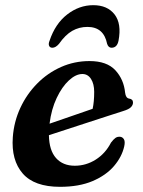

<svg xmlns="http://www.w3.org/2000/svg" viewBox="-20 -710 552 742"><path d="M460 -144Q451 -104 420.5 -68.2Q390 -32.5 337.8 -10.2Q285.5 12 212 12Q112.5 12 67.8 -39.5Q23 -91 29.5 -180Q34 -240.5 58.8 -293.5Q83.5 -346.5 123.8 -387.2Q164 -428 215.8 -451Q267.5 -474 326 -474Q393 -474 425.8 -438.5Q458.5 -403 463.5 -352Q466 -331 479 -329Q494 -327 494 -313.5Q494 -304 486 -295.8Q478 -287.5 456.5 -281Q434.5 -274 399 -262.5Q363.5 -251 322.2 -237.5Q281 -224 241 -211Q201 -198 169 -187.5Q170 -129 196.5 -99.2Q223 -69.5 269 -69.5Q312.5 -69.5 350 -93.2Q387.5 -117 409 -159Q419 -172 426.2 -177Q433.5 -182 442.5 -181.5Q452.5 -181.5 458.5 -172.5Q464.5 -163.5 460 -144ZM298.5 -424Q273 -424 246.2 -399.2Q219.5 -374.5 199 -331.2Q178.5 -288 171.5 -232Q210.5 -245.5 257 -261.5Q303.5 -277.5 338 -289.5Q344 -316.5 344 -355Q344 -385.5 331.8 -404.8Q319.5 -424 298.5 -424ZM318 -606Q286 -606 259.2 -590.8Q232.5 -575.5 208 -540.5Q195 -525.5 182.5 -525.5Q173 -525.5 169.8 -533Q166.5 -540.5 171.5 -552.5Q193.5 -618.5 239.8 -654.2Q286 -690 340.5 -690Q395 -690 422.8 -654.2Q450.5 -618.5 438 -552.5Q432.5 -525.5 411 -525.5Q399 -525.5 394 -540.5Q381 -606 318 -606Z"/></svg>

Font: Fraunces 9pt SemiBold
Style: Italic
Weight: 600
Italic angle: -16°
Version: Version 1.000;[b76b70a41]